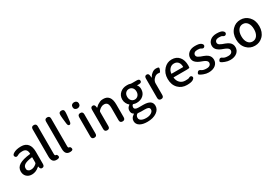

<svg xmlns="http://www.w3.org/2000/svg" viewBox="80 -2128 5335 3706"><g transform="rotate(-30 2747.5 -275.0)"><path d="M217 13Q145 13 100 -30.5Q55 -74 55 -146Q55 -234 133.5 -282.5Q212 -331 378 -349Q384 -350 384 -356Q382 -470 279 -470Q208 -470 173 -448Q122 -416 99 -453Q75 -491 126 -523Q191 -564 299 -564Q400 -564 450 -502Q499 -443 499 -331V-59Q499 0 452 3Q406 7 398 -51L397 -56Q396 -63 394 -63Q392 -63 378 -51Q304 13 217 13ZM252 -78Q314 -78 372 -131Q384 -142 384 -159V-272Q384 -277 379 -276Q266 -263 214 -232Q166 -203 166 -154Q166 -115 178.5 -105.5Q191 -96 202 -87Q213 -78 252 -78Z M662 -129V-737Q662 -797 720 -797Q777 -797 777 -737V-123Q777 -81 801.5 -82Q826 -83 836 -41Q845 1 782 5Q662 13 662 -129Z M960 -129V-737Q960 -797 1018 -797Q1075 -797 1075 -737V-123Q1075 -81 1099.5 -82Q1124 -83 1134 -41Q1143 1 1080 5Q960 13 960 -129Z M1320 -454Q1286 -454 1280 -512L1267 -625Q1263 -657 1262 -689V-713Q1260 -773 1320 -773Q1379 -773 1377 -715V-689Q1376 -657 1372 -625L1359 -512Q1353 -454 1320 -454Z M1614 0Q1556 0 1556 -60V-490Q1556 -550 1614 -550Q1671 -550 1671 -490V-60Q1671 0 1614 0ZM1613 -653Q1581 -653 1561.5 -672Q1542 -691 1542 -722Q1542 -753 1561.5 -771.5Q1581 -790 1613 -790Q1645 -790 1665 -771.5Q1685 -753 1685 -722Q1685 -691 1665 -672Q1645 -653 1613 -653Z M1901 0Q1843 0 1843 -60V-491Q1843 -550 1890 -553Q1936 -555 1943 -497L1945 -481Q1946 -474 1947.5 -474Q1949 -474 1962 -486Q1993 -517 2005 -523Q2031 -537 2057 -551Q2079 -564 2131 -564Q2300 -564 2300 -346V-60Q2300 0 2243 0Q2185 0 2185 -60V-332Q2185 -403 2163 -434Q2141 -465 2092 -465Q2056 -465 2024 -446Q1997 -430 1970 -403Q1958 -390 1958 -372V-60Q1958 0 1901 0Z M2655 247Q2552 247 2492 211Q2427 172 2427 101.5Q2427 31 2495 -11Q2507 -18 2507 -20.5Q2507 -23 2495 -30Q2457 -53 2457 -112.5Q2457 -172 2507 -207Q2519 -216 2519 -218Q2519 -220 2507 -229Q2488 -244 2468 -280Q2446 -321 2446 -367Q2446 -457 2510 -512Q2570 -564 2659 -564Q2702 -564 2716 -559Q2739 -550 2763 -550H2874Q2934 -550 2934 -507Q2934 -464 2874 -464H2834Q2829 -464 2832 -460Q2865 -426 2865 -363Q2865 -276 2805 -224Q2748 -174 2659 -174Q2619 -174 2592 -186Q2582 -191 2573 -183Q2552 -164 2552 -133Q2552 -79 2644 -79H2745Q2844 -79 2893.5 -46.5Q2943 -14 2943 55Q2943 137 2865 191Q2784 247 2655 247ZM2832 73Q2832 40 2807 26.5Q2782 13 2729 13H2646Q2609 13 2588 9Q2572 5 2559 15Q2525 39 2525 85Q2525 125 2564.5 148Q2604 171 2673 171Q2742 171 2787 142Q2832 113 2832 73ZM2585 -280.5Q2615 -248 2659 -248Q2703 -248 2733 -280.5Q2763 -313 2763 -366.5Q2763 -420 2733.5 -451.5Q2704 -483 2659 -483Q2614 -483 2584.5 -452Q2555 -421 2555 -367Q2555 -313 2585 -280.5Z M3103 0Q3045 0 3045 -60V-491Q3045 -550 3092 -552Q3139 -554 3144 -495L3147 -457Q3148 -451 3149.5 -451Q3151 -451 3157 -462Q3180 -504 3221.5 -534Q3263 -564 3307 -564Q3344 -564 3362 -555.5Q3380 -547 3361 -500Q3343 -454 3331.5 -457.5Q3320 -461 3293 -461Q3255 -461 3222 -435Q3184 -404 3169 -365Q3160 -343 3160 -319V-60Q3160 0 3103 0Z M3672 13Q3557 13 3482 -63Q3404 -142 3404 -275Q3404 -403 3482 -486Q3554 -564 3655 -564Q3762 -564 3822 -492Q3880 -423 3880 -304Q3880 -273 3877 -259Q3874 -245 3818 -245H3522Q3517 -245 3517 -240Q3524 -167 3569.5 -122Q3615 -77 3687 -77Q3755 -77 3765 -84Q3815 -116 3838 -82Q3861 -47 3811 -14Q3771 13 3672 13ZM3517 -330Q3516 -325 3521 -325H3775Q3780 -325 3780 -330Q3780 -396 3748.5 -435Q3717 -474 3657 -474Q3603 -474 3565 -436Q3524 -395 3517 -330Z M4157 13Q4102 13 4045 -9Q3992 -29 3970 -46.5Q3948 -64 3977 -100Q4005 -136 4052 -99Q4085 -74 4160 -74Q4208 -74 4232.5 -94.5Q4257 -115 4257 -147.5Q4257 -180 4221 -204Q4200 -218 4172 -229Q4143 -240 4139.5 -241.5Q4136 -243 4109 -253Q4065 -270 4031 -299Q3981 -341 3981 -403Q3981 -473 4034 -518.5Q4087 -564 4177 -564Q4273 -564 4309 -536Q4356 -498 4329 -463Q4302 -428 4254 -463Q4236 -476 4179 -476Q4135 -476 4112.5 -457Q4090 -438 4090 -408Q4090 -378 4122 -357Q4142 -344 4170 -333Q4198 -323 4201 -322Q4204 -321 4233 -310Q4282 -292 4314 -266Q4366 -223 4366 -152.5Q4366 -82 4313 -36Q4255 13 4157 13Z M4637 13Q4582 13 4525 -9Q4472 -29 4450 -46.5Q4428 -64 4457 -100Q4485 -136 4532 -99Q4565 -74 4640 -74Q4688 -74 4712.5 -94.5Q4737 -115 4737 -147.5Q4737 -180 4701 -204Q4680 -218 4652 -229Q4623 -240 4619.5 -241.5Q4616 -243 4589 -253Q4545 -270 4511 -299Q4461 -341 4461 -403Q4461 -473 4514 -518.5Q4567 -564 4657 -564Q4753 -564 4789 -536Q4836 -498 4809 -463Q4782 -428 4734 -463Q4716 -476 4659 -476Q4615 -476 4592.5 -457Q4570 -438 4570 -408Q4570 -378 4602 -357Q4622 -344 4650 -333Q4678 -323 4681 -322Q4684 -321 4713 -310Q4762 -292 4794 -266Q4846 -223 4846 -152.5Q4846 -82 4793 -36Q4735 13 4637 13Z M5008 -62Q4929 -143 4929 -275Q4929 -407 5008 -488Q5081 -564 5188 -564Q5295 -564 5369 -488Q5447 -407 5447 -275Q5447 -143 5369 -62Q5295 13 5188 13Q5081 13 5008 -62ZM5086 -134Q5124 -81 5188.5 -81Q5253 -81 5291 -134Q5329 -187 5329 -275Q5329 -363 5291 -416Q5253 -469 5188.5 -469Q5124 -469 5086 -416Q5048 -363 5048 -275Q5048 -187 5086 -134Z"/></g></svg>

Font: Resource Han Rounded KR Medium
Style: Regular
Weight: 500
Designer: Cyano Hao (round all glyphs); Ryoko NISHIZUKA 西塚涼子 (kana, bopomofo & ideographs); Paul D. Hunt (Latin, Greek & Cyrillic)
Foundry: Cyano Hao
Version: 0.990